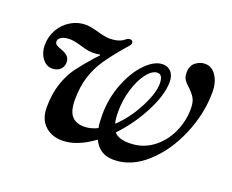

<svg xmlns="http://www.w3.org/2000/svg" viewBox="-84 -602 903 747"><g transform="rotate(20 367.0 -228.5)"><path d="M715 -371Q715 -283 678 -194.5Q641 -106 578 -49Q515 8 443 8Q383 8 359 -45Q290 6 229 6Q185 6 157 -20.5Q129 -47 129 -95Q129 -151 143.5 -194Q158 -237 179.5 -266.5Q201 -296 238 -338L255 -356L253 -359Q240 -356 226 -356Q213 -356 200.5 -358.5Q188 -361 175 -365Q143 -375 123 -375Q103 -375 90 -368Q77 -361 77 -349Q77 -340 84 -335.5Q91 -331 105 -326Q123 -320 132.5 -310.5Q142 -301 142 -286Q142 -267 129.5 -255.5Q117 -244 96 -244Q72 -244 55.5 -266.5Q39 -289 39 -320Q39 -356 56 -385.5Q73 -415 101.5 -432Q130 -449 163 -449Q180 -449 210 -441Q247 -430 266 -430Q299 -430 319 -442Q323 -445 327.5 -448.5Q332 -452 335.5 -453.5Q339 -455 344 -455Q350 -455 353 -451.5Q356 -448 356 -443Q356 -437 348 -428.5Q340 -420 337 -416Q297 -369 273 -334Q249 -299 235.5 -256.5Q222 -214 222 -161Q222 -114 239.5 -94Q257 -74 290 -74Q318 -74 346 -88Q342 -108 342 -142Q342 -210 366 -271.5Q390 -333 426.5 -370Q463 -407 497 -407Q519 -407 532 -392Q545 -377 545 -351Q545 -298 508 -226Q471 -154 415 -95Q433 -74 478 -74Q531 -74 572 -103.5Q613 -133 635.5 -181Q658 -229 658 -281Q658 -309 649 -324.5Q640 -340 624 -355Q621 -358 612 -366.5Q603 -375 598.5 -385Q594 -395 594 -407Q594 -437 612 -451Q630 -465 651 -465Q680 -465 697.5 -437.5Q715 -410 715 -371ZM401 -126Q447 -169 479 -230.5Q511 -292 511 -331Q511 -369 489 -369Q467 -369 445 -340.5Q423 -312 409.5 -267Q396 -222 396 -177Q396 -144 401 -126Z"/></g></svg>

Font: Ibarra Real Nova SemiBold
Style: Italic
Weight: 600
Italic angle: -22°
Designer: Jose Maria Ribagorda & Octavio Pardo
Foundry: Octavio Pardo
Version: Version 1.014